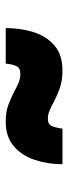

<svg xmlns="http://www.w3.org/2000/svg" viewBox="196 -679 238 670"><g transform="rotate(-90 315.0 -344.0)"><path d="M77 -245Q77 -297 92.2 -342.2Q107.5 -387.5 140.2 -415.2Q173 -443 225 -443Q261 -443 286 -433.2Q311 -423.5 331 -413Q345.5 -405 360.5 -398.5Q375.5 -392 392 -392Q413 -392 419.5 -406.2Q426 -420.5 428 -443H552Q552 -391 537.8 -345.8Q523.5 -300.5 491 -272.8Q458.5 -245 404 -245Q367.5 -245 340.5 -255Q313.5 -265 293 -276Q277.5 -284.5 263.5 -290.2Q249.5 -296 236 -296Q216 -296 210 -281.5Q204 -267 201 -245Z"/></g></svg>

Font: Overpass Black
Style: Regular
Weight: 900
Designer: Delve Withrington, Dave Bailey, Thomas Jockin
Foundry: Delve Fonts LLC
Version: Version 4.000; ttfautohint (v1.8.3)